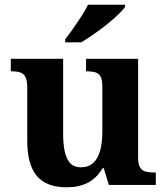

<svg xmlns="http://www.w3.org/2000/svg" viewBox="-20 -786 707 816"><path d="M263.7 10Q177.2 10 136.5 -38.2Q95.8 -86.5 95.8 -187.7V-412.1Q95.8 -441.5 89.2 -456.6Q82.7 -471.7 68.2 -477.3Q53.8 -483 29.5 -483H25.9V-536H248.4V-215.9Q248.4 -173.5 255.3 -141.7Q262.2 -109.8 278.5 -92.3Q294.8 -74.9 323.8 -74.9Q356.2 -74.9 376.4 -93.6Q396.6 -112.4 405.8 -146.6Q415 -180.8 415 -227V-419.1Q415 -448.2 406.6 -461.7Q398.2 -475.3 383.5 -479.1Q368.8 -483 349.3 -483H345.7V-536H567V-116Q567 -87.5 575.6 -73.9Q584.2 -60.3 599.5 -56.7Q614.8 -53 633.9 -53H642.2V0H442.6L420.9 -71.1H415.9Q390.1 -27.9 352.6 -9Q315 10 263.7 10ZM257 -619Q272 -638 290.4 -664Q308.7 -690 326.3 -717Q343.9 -744 353.9 -766H511.4V-756Q502.4 -743 481.2 -723Q460 -703 432.6 -681Q405.1 -659 376.9 -639.5Q348.7 -620 325.2 -606H257Z"/></svg>

Font: Noto Serif Telugu
Style: Regular
Weight: 400
Designer: Jelle Bosma - Monotype Design Team
Foundry: Monotype Imaging Inc.
Version: Version 2.003